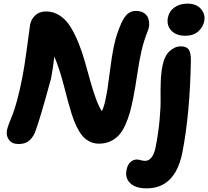

<svg xmlns="http://www.w3.org/2000/svg" viewBox="-20 -764 1142 1053"><path d="M996.1 -567.9Q945.8 -567.9 919.2 -596.7Q892.6 -625.5 900.9 -668Q908.2 -703.6 937.5 -723.9Q966.8 -744.1 1007.8 -744.1Q1058.1 -744.1 1082.8 -714.1Q1107.4 -684.1 1100.1 -647.9Q1094.2 -615.7 1067.4 -591.8Q1040.5 -567.9 996.1 -567.9ZM18.1 -49.8Q21.5 -65.9 30.5 -89.1Q39.6 -112.3 49.3 -136.5Q59.1 -160.6 73.5 -212.9Q87.9 -265.1 101.1 -333Q114.7 -400.4 129.2 -510.7Q143.6 -621.1 145 -628.9Q151.4 -660.2 174.3 -680.7Q197.3 -701.2 231.9 -701.2Q273.9 -701.2 308.8 -678Q343.8 -654.8 367.7 -615.2Q391.6 -575.7 411.1 -527.3Q430.7 -479 446 -424.3Q461.4 -369.6 475.1 -320.3Q488.8 -271 505.1 -225.3Q521.5 -179.7 539.1 -153.8Q552.7 -185.5 559.1 -220.2Q570.8 -275.9 581.3 -362.3Q591.8 -448.7 605.2 -513.4Q618.7 -578.1 646 -638.2Q662.1 -673.3 680.9 -688.7Q699.7 -704.1 725.1 -704.1Q751 -704.1 768.3 -693.4Q785.6 -682.6 792 -665.8Q798.3 -648.9 798.1 -630.9Q797.9 -612.8 791 -596.2Q768.1 -538.1 756.1 -485.6Q744.1 -433.1 732.7 -356.7Q721.2 -280.3 711.9 -232.9Q702.6 -184.1 692.6 -148.4Q682.6 -112.8 667.2 -78.6Q651.9 -44.4 632.6 -23.2Q613.3 -2 585.4 11Q557.6 23.9 522.9 23.9Q494.1 23.9 470.5 11.7Q446.8 -0.5 429.9 -21.5Q413.1 -42.5 398.4 -73.2Q383.8 -104 373.5 -137.5Q363.3 -170.9 351.8 -212.4Q340.3 -253.9 330.8 -292.2Q321.3 -330.6 307.1 -374.8Q293 -418.9 277.8 -454.1Q272 -396 259.8 -333Q197.3 -102.5 170.9 -35.2Q157.2 -5.4 136.2 10.3Q115.2 25.9 81.1 25.9Q46.9 25.9 29.8 3.7Q12.7 -18.6 18.1 -49.8ZM784.2 269Q723.1 269 694.1 240.5Q665 211.9 673.8 168.9Q678.7 141.1 694.3 126Q710 110.8 731 110.8Q739.3 110.8 752 114.5Q764.6 118.2 775.9 118.2Q796.4 118.2 811.3 99.1Q826.2 80.1 833 45.9Q848.6 -33.7 855.2 -106Q861.8 -178.2 860.8 -221.7Q859.9 -265.1 861.6 -314.7Q863.3 -364.3 871.1 -403.8Q881.8 -457 910.2 -483.4Q938.5 -509.8 971.2 -509.8Q1001 -509.8 1013.9 -493.9Q1026.9 -478 1026.9 -434.1Q1022 -141.6 980 73.2Q940.4 269 784.2 269Z"/></svg>

Font: Shantell Sans Bouncy
Style: Bold Italic
Weight: 700
Italic angle: -11.31°
Designer: Stephen Nixon, Anya Danilova, Shantell Martin
Foundry: Arrow Type
Version: Version 1.006;[9816181b4]